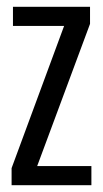

<svg xmlns="http://www.w3.org/2000/svg" viewBox="-20 -543 301 563"><path d="M14 -50 168 -467H18V-523H244V-473L89 -56H248V0H14Z"/></svg>

Font: Mona Sans Condensed
Style: Regular
Weight: 400
Width: 3
Designer: Deni Anggara
Foundry: GitHub
Version: Version 2.000